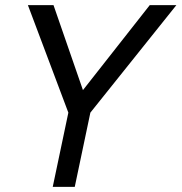

<svg xmlns="http://www.w3.org/2000/svg" viewBox="-20 -730 709 750"><path d="M186 0 247 -290 89 -710H189L304 -378L565 -710H669L333 -290L272 0Z"/></svg>

Font: Geist
Style: Italic
Weight: 400
Italic angle: -12°
Designer: Basement.studio, Andrés Briganti, Mateo Zaragoza
Foundry: Basement.studio, Vercel, Andrés Briganti, Guido Ferreyra, Mateo Zaragoza
Version: Version 1.500